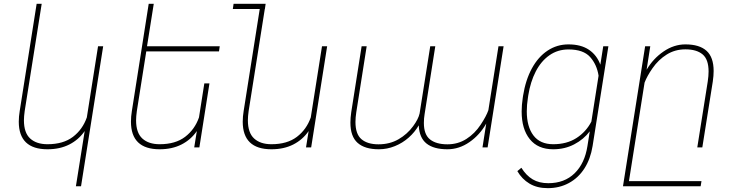

<svg xmlns="http://www.w3.org/2000/svg" viewBox="-20 -770 3835 1003"><path d="M376.5 203.1 422.4 -85.4Q391.1 -40 342 -15.1Q293 9.8 228 9.8Q78.1 9.8 78.1 -134.3Q78.1 -161.1 83 -190.4L171.4 -750H197.8L108.9 -189.5Q105 -161.1 105 -141.6Q105 -76.2 137.7 -46.4Q170.4 -16.6 228 -16.6Q310.5 -16.6 361.1 -55.2Q411.6 -93.8 433.6 -156.7L492.2 -528.3H519L403.3 203.1Z M694.8 -189.5Q690.9 -161.1 690.9 -141.6Q690.9 -76.2 723.6 -46.4Q756.3 -16.6 814 -16.6Q896.5 -16.6 947 -55.2Q997.6 -93.8 1019.5 -156.7L1047.4 -334.5H1074.2L1021.5 0H994.6L1008.3 -85.4Q977.1 -40 928 -15.1Q878.9 9.8 814 9.8Q664.1 9.8 664.1 -134.3Q664.1 -161.1 668.9 -190.4L756.8 -750H783.2L748 -528.3H1127.9L1124 -501.5H744.1Z M1689 -528.3 1605.5 0H1578.6L1592.3 -85.4Q1561 -40 1512 -15.1Q1462.9 9.8 1397.9 9.8Q1248 9.8 1248 -134.3Q1248 -161.1 1252.9 -190.4L1336.9 -723.1H1196.3L1200.2 -750H1367.7L1363.8 -723.1H1363.3L1278.8 -189.5Q1274.9 -161.1 1274.9 -141.6Q1274.9 -76.2 1307.6 -46.4Q1340.3 -16.6 1397.9 -16.6Q1480.5 -16.6 1531 -55.2Q1581.5 -93.8 1603.5 -156.7L1662.1 -528.3Z M2490.7 -118.2Q2520.5 -163.1 2531.2 -194.3L2584 -528.3H2610.8L2527.3 0H2500.5L2520 -124.5Q2486.3 -64.9 2432.4 -27.6Q2378.4 9.8 2317.4 9.8Q2245.6 9.8 2208 -20.3Q2170.4 -50.3 2167.5 -115.2Q2147 -79.6 2115 -51.3Q2083 -22.9 2042.7 -6.6Q2002.4 9.8 1959 9.8Q1885.7 9.8 1848.1 -23.7Q1810.5 -57.1 1810.5 -129.4Q1810.5 -154.3 1814.9 -184.1L1869.1 -528.3H1895.5L1841.3 -184.1Q1836.9 -155.8 1836.9 -132.8Q1836.9 -69.3 1868.4 -42.7Q1899.9 -16.1 1957 -16.1Q2016.1 -16.1 2061.8 -42.5Q2107.4 -68.8 2138.2 -110.8Q2165.5 -147.9 2171.9 -176.8L2227.5 -528.3H2253.9L2198.2 -174.3Q2194.3 -151.4 2194.3 -127.9Q2194.3 -66.9 2226.6 -41.5Q2258.8 -16.1 2317.4 -16.1Q2372.6 -16.1 2416.5 -44.2Q2460.4 -72.3 2490.7 -118.2Z M2682.6 124 2703.6 106.4Q2729 147 2762.7 167Q2796.4 187 2844.2 187Q2928.7 187 2981.7 135.3Q3034.7 83.5 3048.8 -7.3L3061 -84Q3028.8 -41.5 2979.5 -15.9Q2930.2 9.8 2870.1 9.8Q2790 9.8 2747.6 -43Q2705.1 -95.7 2705.1 -187.5Q2705.1 -221.2 2710.9 -259.3L2712.4 -269.5Q2725.6 -352.1 2758.5 -412.6Q2791.5 -473.1 2840.6 -505.6Q2889.6 -538.1 2949.7 -538.1Q3015.1 -538.1 3056.6 -510Q3098.1 -481.9 3116.2 -432.1L3131.3 -528.3H3158.2L3075.7 -7.3Q3064.9 60.1 3033.2 109.6Q3001.5 159.2 2952.1 186Q2902.8 212.9 2841.3 212.9Q2785.6 212.9 2746.1 189.2Q2706.5 165.5 2682.6 124ZM2737.8 -259.3Q2731.9 -222.2 2731.9 -188.5Q2731.9 -108.4 2766.6 -62.5Q2801.3 -16.6 2870.1 -16.6Q2940.9 -16.6 2991.2 -48.8Q3041.5 -81.1 3069.3 -134.8L3106.9 -374.5Q3098.1 -432.6 3062.7 -472.2Q3027.3 -511.7 2949.7 -511.7Q2893.6 -511.7 2850.1 -481.2Q2806.6 -450.7 2778.8 -396.7Q2751 -342.8 2739.7 -272Z M3708 -398.9Q3708 -374.5 3703.6 -344.2L3648.9 0H3622.6L3677.2 -344.2Q3681.6 -373.5 3681.6 -396.5Q3681.6 -460 3650.1 -486.1Q3618.7 -512.2 3560.5 -512.2Q3506.3 -512.2 3462.9 -485.1Q3419.4 -458 3388.7 -413.6Q3360.4 -373 3347.2 -338.4L3265.6 176.3H3644.5L3640.1 203.1H3234.4L3350.1 -528.3H3377L3357.9 -405.8Q3392.1 -463.9 3446.3 -501Q3500.5 -538.1 3560.5 -538.1Q3633.8 -538.1 3670.9 -504.6Q3708 -471.2 3708 -398.9Z"/></svg>

Font: Mardoto Thin
Style: Italic
Weight: 250
Italic angle: -12°
Designer: Christian Robertson, Vahan Hovhannisyan
Foundry: Google
Version: Version 1.000